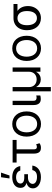

<svg xmlns="http://www.w3.org/2000/svg" viewBox="1355 -2168 1017 3767"><g transform="rotate(-90 1863.5 -284.5)"><path d="M329.5 -244.3H264.2Q235.4 -244.3 212.4 -237.2Q189.3 -230.1 172.9 -217.5Q156.6 -204.9 147.9 -188Q139.2 -171.2 139.2 -152Q139.2 -132.8 149 -117.2Q158.7 -101.6 176.5 -90.4Q194.2 -79.2 219.5 -73Q244.7 -66.8 275.6 -66.8Q335.2 -66.8 367.5 -89.5Q399.9 -112.2 410.5 -159.1H498.6Q494 -120.7 476 -89.5Q458.1 -58.2 428.8 -36Q399.5 -13.8 359.7 -2Q320 9.9 271.3 9.9Q223.7 9.9 183.4 -1.4Q143.1 -12.8 113.6 -33.6Q84.2 -54.3 67.6 -83.3Q51.1 -112.2 51.1 -147.7Q51.1 -164.4 55.8 -182.7Q60.4 -201 72.3 -218Q84.2 -235.1 105.1 -249.5Q126.1 -263.8 158.4 -272.7Q128.2 -281.2 109.2 -294.7Q90.2 -308.2 79.5 -324.2Q68.9 -340.2 65 -357.8Q61.1 -375.4 61.1 -392Q61.1 -430 76.2 -459.7Q91.3 -489.3 118.8 -510.1Q146.3 -530.9 184.8 -541.7Q223.4 -552.6 269.9 -552.6Q316.4 -552.6 354.6 -541.7Q392.8 -530.9 420.8 -510.7Q448.9 -490.4 466.1 -461.1Q483.3 -431.8 488.6 -394.9H400.6Q396.3 -413.4 385.5 -428.6Q374.6 -443.9 358.1 -454.7Q341.6 -465.6 319.4 -471.4Q297.2 -477.3 269.9 -477.3Q241.8 -477.3 218.9 -471.1Q196 -464.8 179.9 -453.7Q163.7 -442.5 155 -426.7Q146.3 -410.9 146.3 -392Q146.3 -358 175.6 -337.4Q204.9 -316.8 264.2 -316.8H329.5V-284.1ZM269.9 -772.7H360.8L304 -606.5H245.7Z M1001.4 -467.3H816.8V-132.1Q816.8 -108.7 822.1 -96.1Q827.4 -83.5 835.4 -77.6Q843.4 -71.7 852.8 -70.7Q862.2 -69.6 870.7 -69.6Q883.5 -69.6 895.4 -74.8Q907.3 -79.9 914.8 -85.2L937.5 -18.5Q925.4 -9.6 913.7 -3.9Q902 1.8 890.8 4.8Q879.6 7.8 868.3 8.9Q856.9 9.9 845.2 9.9Q817.5 9.9 796.5 1.8Q775.6 -6.4 761.4 -24Q747.2 -41.5 740.1 -69.2Q733 -96.9 733 -136.4V-467.3H558.2V-545.5H1001.4Z M1313.9 11.4Q1258.5 11.4 1213.1 -8.9Q1167.6 -29.1 1135.1 -65.9Q1102.6 -102.6 1084.7 -154.7Q1066.8 -206.7 1066.8 -269.9Q1066.8 -333.8 1084.7 -386Q1102.6 -438.2 1135.1 -475.1Q1167.6 -512.1 1213.1 -532.3Q1258.5 -552.6 1313.9 -552.6Q1369.3 -552.6 1415 -532.3Q1460.6 -512.1 1493.1 -475.1Q1525.6 -438.2 1543.3 -386Q1561.1 -333.8 1561.1 -269.9Q1561.1 -206.7 1543.3 -154.7Q1525.6 -102.6 1493.1 -65.9Q1460.6 -29.1 1415 -8.9Q1369.3 11.4 1313.9 11.4ZM1313.9 -63.9Q1356.2 -63.9 1386.9 -80.8Q1417.6 -97.7 1437.7 -125.9Q1457.7 -154.1 1467.5 -191.6Q1477.3 -229 1477.3 -269.9Q1477.3 -311.1 1467.5 -348.5Q1457.7 -386 1437.7 -414.6Q1417.6 -443.2 1386.9 -460.2Q1356.2 -477.3 1313.9 -477.3Q1272 -477.3 1241.1 -460.2Q1210.2 -443.2 1190.2 -414.6Q1170.1 -386 1160.3 -348.5Q1150.6 -311.1 1150.6 -269.9Q1150.6 -229 1160.3 -191.6Q1170.1 -154.1 1190.2 -125.9Q1210.2 -97.7 1241.1 -80.8Q1272 -63.9 1313.9 -63.9Z M1769.9 -545.5V-134.9Q1769.9 -115.8 1775.4 -104Q1780.9 -92.3 1790 -85.9Q1799 -79.5 1810.2 -77.4Q1821.4 -75.3 1832.4 -75.3Q1837.7 -75.3 1843.8 -76Q1849.8 -76.7 1855.6 -77.8Q1861.5 -78.8 1866.3 -80.1Q1871.1 -81.3 1873.6 -82.4V-2.8Q1862.9 0.4 1845.5 3.7Q1828.1 7.1 1802.6 7.1Q1777.7 7.1 1756.2 -0.4Q1734.7 -7.8 1719.3 -24.5Q1703.8 -41.2 1695 -68.4Q1686.1 -95.5 1686.1 -134.9V-545.5Z M1954.5 -545.5H2038.4V-223Q2038.4 -189.6 2049.2 -162.3Q2060 -134.9 2079.7 -115.2Q2099.4 -95.5 2127.1 -84.7Q2154.8 -73.9 2188.9 -73.9Q2223 -73.9 2250.9 -84.9Q2278.8 -95.9 2298.5 -115.6Q2318.2 -135.3 2328.8 -162.6Q2339.5 -190 2339.5 -223V-545.5H2423.3V0H2339.5V-81H2335.2Q2324.2 -59.3 2308.4 -43Q2292.6 -26.6 2273.8 -15.4Q2255 -4.3 2233.3 1.4Q2211.6 7.1 2188.9 7.1Q2166.2 7.1 2144.7 1.4Q2123.2 -4.3 2104.2 -15.4Q2085.2 -26.6 2069.6 -43Q2054 -59.3 2042.6 -81H2038.4V204.5H1954.5Z M2798.3 11.4Q2742.9 11.4 2697.4 -8.9Q2652 -29.1 2619.5 -65.9Q2587 -102.6 2569.1 -154.7Q2551.1 -206.7 2551.1 -269.9Q2551.1 -333.8 2569.1 -386Q2587 -438.2 2619.5 -475.1Q2652 -512.1 2697.4 -532.3Q2742.9 -552.6 2798.3 -552.6Q2853.7 -552.6 2899.3 -532.3Q2945 -512.1 2977.5 -475.1Q3009.9 -438.2 3027.7 -386Q3045.5 -333.8 3045.5 -269.9Q3045.5 -206.7 3027.7 -154.7Q3009.9 -102.6 2977.5 -65.9Q2945 -29.1 2899.3 -8.9Q2853.7 11.4 2798.3 11.4ZM2798.3 -63.9Q2840.6 -63.9 2871.3 -80.8Q2902 -97.7 2922.1 -125.9Q2942.1 -154.1 2951.9 -191.6Q2961.6 -229 2961.6 -269.9Q2961.6 -311.1 2951.9 -348.5Q2942.1 -386 2922.1 -414.6Q2902 -443.2 2871.3 -460.2Q2840.6 -477.3 2798.3 -477.3Q2756.4 -477.3 2725.5 -460.2Q2694.6 -443.2 2674.5 -414.6Q2654.5 -386 2644.7 -348.5Q2634.9 -311.1 2634.9 -269.9Q2634.9 -229 2644.7 -191.6Q2654.5 -154.1 2674.5 -125.9Q2694.6 -97.7 2725.5 -80.8Q2756.4 -63.9 2798.3 -63.9Z M3154.8 -269.9Q3154.8 -306.5 3162.1 -339.8Q3169.4 -373.2 3183.2 -402Q3197.1 -430.8 3217.3 -454Q3237.6 -477.3 3263.8 -493.8Q3290.1 -510.3 3321.9 -519.4Q3353.7 -528.4 3390.6 -528.4H3669V-450.3H3532.7Q3578.1 -418 3603 -366.5Q3627.8 -315 3627.8 -248.6V-238.6Q3627.8 -206.7 3620.7 -175.8Q3613.6 -144.9 3599.8 -117.4Q3585.9 -89.8 3565.9 -66.4Q3545.8 -43 3519.5 -26.1Q3493.3 -9.2 3461.3 0.4Q3429.3 9.9 3392 9.9Q3336.3 9.9 3292.1 -10.7Q3247.9 -31.2 3217.5 -67.3Q3187.1 -103.3 3171 -152.5Q3154.8 -201.7 3154.8 -258.5ZM3252.8 -258.5Q3252.8 -220.2 3260.8 -185.7Q3268.8 -151.3 3285.7 -125.2Q3302.6 -99.1 3329 -83.6Q3355.5 -68.2 3392 -68.2Q3428.3 -68.2 3454.4 -83.6Q3480.5 -99.1 3497.2 -125.2Q3513.8 -151.3 3521.8 -185.7Q3529.8 -220.2 3529.8 -258.5V-269.9Q3529.8 -306.1 3521.8 -338.8Q3513.8 -371.4 3497 -396.3Q3480.1 -421.2 3453.8 -435.7Q3427.6 -450.3 3390.6 -450.3Q3354.4 -450.3 3328.3 -435.7Q3302.2 -421.2 3285.5 -396.3Q3268.8 -371.4 3260.8 -338.8Q3252.8 -306.1 3252.8 -269.9Z"/></g></svg>

Font: Fast_Sans-Dotted
Style: Regular
Weight: 400
Version: Version 3.018